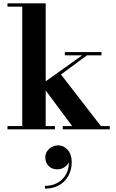

<svg xmlns="http://www.w3.org/2000/svg" viewBox="-20 -770 688 1143"><path d="M24.5 0V-19.5H112.5V-730.5H24.5V-750H252V-19.5H307V0ZM353.5 0V-19.5H409.5L225.5 -267L469 -440.5H366V-460H584V-440.5H497.5L343 -326.5L580.5 -19.5H633.5V0ZM248 353V336.5Q291 336.5 324.8 317Q358.5 297.5 376.2 261.5Q394 225.5 388.5 177H393.5Q394 191.5 384.2 205.5Q374.5 219.5 358 228.8Q341.5 238 322 238Q287 238 268.2 216.8Q249.5 195.5 249.5 167Q249.5 147.5 260 131.2Q270.5 115 288.2 105.2Q306 95.5 327 95.5Q359.5 95.5 383.2 122.2Q407 149 407 196Q407 239.5 387.8 275.2Q368.5 311 332.8 332Q297 353 248 353Z"/></svg>

Font: Bodoni Moda
Style: Bold
Weight: 700
Designer: Owen Earl
Foundry: indestructible type
Version: Version 2.005